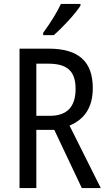

<svg xmlns="http://www.w3.org/2000/svg" viewBox="-20 -963 549 983"><path d="M392 -934V-943H292C271 -898 237 -844 201 -795V-783H255C298 -819 367 -894 392 -934ZM228 -714H80V0H166V-298H258L399 0H496L336 -320C412 -352 455 -412 455 -512C455 -647 384 -714 228 -714ZM227 -637C323 -637 367 -600 367 -508C367 -416 323 -370 235 -370H166V-637Z"/></svg>

Font: Noto Sans Lao Condensed
Style: Regular
Weight: 400
Width: 3
Designer: Monotype Design Team
Foundry: Monotype Imaging Inc.
Version: Version 2.004